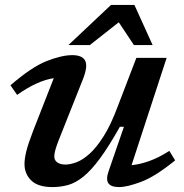

<svg xmlns="http://www.w3.org/2000/svg" viewBox="-20 -749 746 780"><path d="M421 -53 483.5 -234H467Q422 -154 386 -105.2Q350 -56.5 318.5 -31.2Q287 -6 256.8 2.5Q226.5 11 193 11Q134.5 11 107 -15.8Q79.5 -42.5 79.5 -83Q79.5 -103 86.5 -132.8Q93.5 -162.5 115 -218.5L198.5 -431.5Q131.5 -421.5 49.5 -363.5L22.5 -402.5Q108.5 -477 169.8 -501Q231 -525 273.5 -525Q314 -525 325.8 -502.8Q337.5 -480.5 318 -430L218.5 -179.5Q200.5 -134 200.5 -114Q200.5 -97.5 213 -89Q225.5 -80.5 246 -80.5Q265.5 -80.5 290.5 -89.8Q315.5 -99 343.8 -124.2Q372 -149.5 401.5 -196.2Q431 -243 459 -318.5L534 -514H657L514.5 -78Q548 -81 586.5 -94.8Q625 -108.5 668 -136L691.5 -97.5Q611 -32 553.8 -10.5Q496.5 11 464 11Q431.5 11 420.5 -4.2Q409.5 -19.5 421 -53ZM258 -566 431 -729H526L600 -566H524L462.5 -658.5L345 -566Z"/></svg>

Font: Newsreader Caption Medium
Style: Italic
Weight: 500
Italic angle: -17°
Designer: Hugues Gentile
Foundry: Production Type
Version: Version 1.001